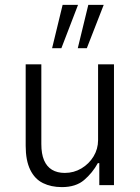

<svg xmlns="http://www.w3.org/2000/svg" viewBox="-20 -757 572 785"><path d="M233 8Q189 8 155.5 -8.5Q122 -25 103.5 -63Q85 -101 85 -161V-494H149V-168Q149 -128 160 -102Q171 -76 192.5 -63Q214 -50 245 -50Q282 -50 313 -68.5Q344 -87 362.5 -117.5Q381 -148 381 -184V-494H446V0H386V-90H380Q358 -50 324 -21Q290 8 233 8ZM298 -560 341 -737H404L335 -560ZM193 -560 236 -737H299L231 -560Z"/></svg>

Font: Nunito Sans 7pt Condensed Light
Style: Regular
Weight: 300
Width: 3
Designer: Vernon Adams
Foundry: Vernon Adams
Version: Version 3.101;gftools[0.9.27]